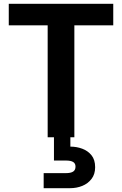

<svg xmlns="http://www.w3.org/2000/svg" viewBox="-20 -720 640 1007"><path d="M230 0V-587H26V-700H574V-587H370V0ZM209 267V188H326Q351 188 363.5 180Q376 172 376 154Q376 137 363.5 129.5Q351 122 326 122H263V-4H349V49Q382 49 411.5 60Q441 71 460 94.5Q479 118 479 157Q479 194 460 218.5Q441 243 411.5 255Q382 267 347 267Z"/></svg>

Font: DM Sans 18pt ExtraBold
Style: Regular
Weight: 800
Designer: Colophon Foundry, Jonny Pinhorn
Foundry: Colophon Foundry
Version: Version 4.004;gftools[0.9.30]